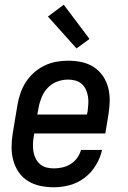

<svg xmlns="http://www.w3.org/2000/svg" viewBox="-20 -785 540 813"><path d="M208 8Q178 8 150 2Q122 -4 98.5 -18.5Q75 -33 59.5 -55.5Q44 -78 36.5 -105Q29 -132 29 -161.5Q29 -191 34 -221L54 -341Q58 -365 66.5 -390Q75 -415 89.5 -437.5Q104 -460 124.5 -478Q145 -496 169 -507.5Q193 -519 218.5 -523.5Q244 -528 269 -528Q298 -528 326 -522Q354 -516 377 -501Q400 -486 415.5 -463.5Q431 -441 438 -414Q445 -387 444.5 -358Q444 -329 439 -299L426 -220H125L123 -207Q120 -191 119.5 -175Q119 -159 121.5 -143.5Q124 -128 131 -114Q138 -100 149.5 -90Q161 -80 176 -76Q191 -72 208 -72Q226 -72 244 -76Q262 -80 278.5 -90Q295 -100 306.5 -116Q318 -132 323 -150H412Q405 -117 386 -85.5Q367 -54 338 -32Q309 -10 275 -1Q241 8 208 8ZM138 -300H348L351 -313Q353 -329 354 -345Q355 -361 352.5 -376.5Q350 -392 343.5 -406Q337 -420 325.5 -430Q314 -440 299 -444Q284 -448 268 -448Q245 -448 222 -439.5Q199 -431 182 -413Q165 -395 156 -372.5Q147 -350 143 -327ZM304 -580 183 -715 250 -765 359 -620Z"/></svg>

Font: Iosevka SS04 Medium Oblique
Style: Regular
Weight: 500
Italic angle: -9°
Monospace: yes
Designer: Belleve Invis
Foundry: Belleve Invis
Version: Version 19.0.0; ttfautohint (v1.8.4)